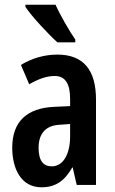

<svg xmlns="http://www.w3.org/2000/svg" viewBox="-20 -786 489 816"><path d="M216 -766H88V-757C113 -718 187 -639 224 -606H300V-618C276 -652 235 -723 216 -766ZM224 -554C170 -554 116 -539 69 -510L104 -428C147 -452 179 -463 213 -463C258 -463 278 -429 278 -366V-335L211 -332C95 -327 32 -270 32 -158C32 -70 69 10 156 10C217 10 255 -18 287 -74H289L306 0H388V-363C388 -489 334 -554 224 -554ZM237 -256 278 -259V-207C278 -128 247 -79 200 -79C164 -79 144 -103 144 -158C144 -218 174 -254 237 -256Z"/></svg>

Font: Noto Sans Gujarati ExtraCondensed SemiBold
Style: Regular
Weight: 600
Width: 2
Designer: Jelle Bosma - Monotype Design Team, Universal Thirst
Foundry: Monotype Imaging Inc.
Version: Version 2.106